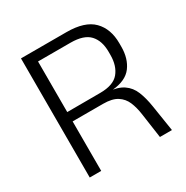

<svg xmlns="http://www.w3.org/2000/svg" viewBox="-149 -766 866 892"><g transform="rotate(-30 284.0 -319.5)"><path d="M522 0H457.5L438.5 -133Q433 -172 420.5 -201.5Q408 -231 381.2 -248.2Q354.5 -265.5 306 -265.5H123.5V-315.5L319.5 -316Q390 -316 419.5 -351.2Q449 -386.5 449 -445.5V-462Q449 -521 418.5 -554Q388 -587 317 -587H121V-639H325Q423 -639 467.5 -594Q512 -549 512 -471.5V-453.5Q512 -389.5 480.8 -347.8Q449.5 -306 376.5 -299.5L376 -293.5L349 -303.5Q404 -299.5 434 -279Q464 -258.5 478.2 -223.2Q492.5 -188 500 -140ZM142.5 0H81V-639H142.5V-299.5V-275.5Z"/></g></svg>

Font: Anek Devanagari Light
Style: Regular
Weight: 300
Designer: Kailash Malviya (Devanagari) & Yesha Goshar (Latin)
Foundry: Ek Type
Version: Version 1.003